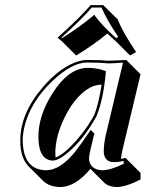

<svg xmlns="http://www.w3.org/2000/svg" viewBox="-20 -673 576 759"><path d="M388.2 -652.8 444.8 -596.7Q467.3 -542 518.1 -467.3L494.1 -453.6L438 -509.8Q415.5 -529.3 404.3 -540.5Q351.6 -496.6 281.2 -453.6L224.6 -509.8L207.5 -523.9Q297.4 -605 338.4 -652.8ZM199.7 -50.3Q240.2 -65.4 300.3 -140.1Q331.5 -179.2 353 -219.2Q370.1 -263.7 381.8 -338.4Q318.8 -337.9 260.3 -252.9Q202.6 -161.1 198.7 -76.7Q198.7 -61.5 199.7 -50.3ZM337.4 -5.4Q277.8 65.9 218.8 66.4Q174.8 65.9 149.4 41L92.8 -15.6Q60.1 -49.3 60.1 -117.2Q60.1 -224.6 149.9 -329.1Q221.2 -411.6 293.9 -431.6Q310.1 -436 323.2 -436Q377 -436 402.8 -433.1Q414.1 -432.6 479 -436L535.6 -379.4L464.4 -81.5Q460 -62 458 -44.9Q468.3 -46.9 477.1 -48.8L479 -45.9L535.6 10.7V36.6Q476.6 66.4 440.4 66.4Q409.2 65.4 392.1 49.3ZM381.3 -643.1H342.8Q301.8 -595.7 223.1 -524.4L225.6 -522.5Q293.5 -564.9 344.2 -607.4L352.5 -614.7L358.9 -606Q386.2 -569.3 439 -522.5L447.3 -527.3Q402.8 -593.3 381.3 -643.1ZM398.4 -140.1 466.3 -425.3Q412.6 -421.4 401.9 -422.9Q374 -425.8 323.2 -425.8Q265.1 -425.8 189 -354.5Q98.6 -269.5 75.7 -168Q69.8 -141.1 69.8 -117.2Q71.8 -1.5 162.1 0Q218.3 0 277.3 -73.7Q298.3 -100.1 331.5 -149.4L338.4 -159.7L353 -145L338.9 -87.4Q332 -60.1 332 -43Q336.9 -2.4 383.8 0Q418.9 -0.5 469.2 -25.9V-36.6Q446.8 -31.7 429.2 -32.2Q397.5 -32.2 391.1 -63.5Q390.1 -69.3 390.1 -74.2Q390.6 -105.5 398.4 -140.1ZM362.3 -215.3 361.8 -214.4Q311.5 -121.6 244.6 -66.4Q210 -38.6 189 -38.1Q132.3 -40 131.8 -132.8Q131.8 -216.8 188 -304.7Q246.6 -397 315.9 -404.3Q321.3 -404.8 326.2 -404.8Q365.7 -404.3 391.6 -394L398.9 -391.6L397.9 -383.8Q389.2 -284.7 362.3 -215.3Z"/></svg>

Font: Linux Biolinum Shadow O
Style: Italic
Weight: 400
Italic angle: -12°
Designer: Philipp H. Poll
Foundry: Philipp H. Poll
Version: Version 0.6.2